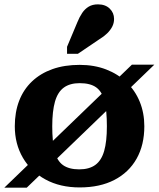

<svg xmlns="http://www.w3.org/2000/svg" viewBox="-31 -849 729 882"><path d="M-11 13 575 -552H678L92 13ZM209 -269Q209 -198 220 -154Q231 -110 258.5 -90.5Q286 -71 333 -71Q379 -71 407 -91.5Q435 -112 447.5 -155.5Q460 -199 460 -269Q460 -341 449 -384.5Q438 -428 411 -447.5Q384 -467 335 -467Q290 -467 262 -446.5Q234 -426 221.5 -382Q209 -338 209 -269ZM37 -269Q37 -334 57 -386Q77 -438 116 -475Q155 -512 210 -531.5Q265 -551 335 -551Q402 -551 456.5 -530Q511 -509 550.5 -471Q590 -433 611 -381.5Q632 -330 632 -269Q632 -183 596.5 -120Q561 -57 494.5 -22.5Q428 12 335 12Q245 12 178 -24.5Q111 -61 74 -124.5Q37 -188 37 -269ZM324 -746Q334 -771 346.5 -789.5Q359 -808 376.5 -818.5Q394 -829 419 -829Q453 -829 473 -809.5Q493 -790 493 -762Q493 -743 484.5 -726.5Q476 -710 461 -695.5Q446 -681 426 -669L327 -602H277V-634Z"/></svg>

Font: Roboto Serif 20pt
Style: Bold
Weight: 700
Version: Version 1.008